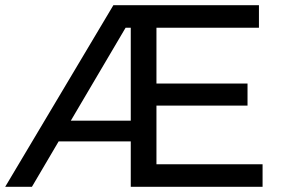

<svg xmlns="http://www.w3.org/2000/svg" viewBox="-21 -720 1088 740"><path d="M-1 0 416 -700H977V-613H582V-398H933V-313H582V-87H991V0H483V-175H205L102 0ZM252 -255H483V-613H463Z"/></svg>

Font: Montserrat Medium
Style: Regular
Weight: 500
Designer: Julieta Ulanovsky
Foundry: Julieta Ulanovsky
Version: Version 9.000; ttfautohint (v1.8.4.7-5d5b)